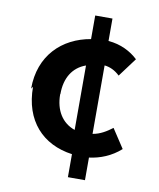

<svg xmlns="http://www.w3.org/2000/svg" viewBox="-91 -824 819 986"><g transform="rotate(10 318.0 -331.0)"><path d="M74 -336C74 -159 176 -51 331 -30V90H420V-28C477 -35 535 -58 583 -101L518 -200C489 -178 456 -157 417 -151V-508C445 -505 472 -493 497 -469L570 -567C533 -602 480 -630 415 -635V-752H325V-629C177 -604 66 -498 66 -325ZM219 -325C219 -407 255 -467 323 -491V-155C256 -178 218 -239 218 -322Z"/></g></svg>

Font: GenEiGothic-pro-Regular
Style: Bold
Weight: 700
Designer: Ryoko NISHIZUKA (kana & ideographs); Paul D. Hunt (Latin, Greek & Cyrillic); Wenlong ZHANG (bopomofo); Sandoll Communica
Foundry: Adobe Systems Incorporated; o_tamon
Version: Version 1.000.140830